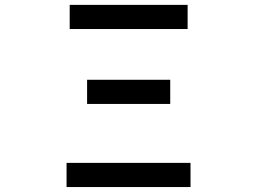

<svg xmlns="http://www.w3.org/2000/svg" viewBox="-20 -756 1040 776"><path d="M249 0V-97.7H750V0ZM332 -335.9V-433.6H668V-335.9ZM261.7 -638.7V-736.3H738.3V-638.7Z"/></svg>

Font: GenEi Gothic M SemiBold
Style: Regular
Weight: 500
Designer: o_tamon (Modified); [Source Han Sans]
Ryoko NISHIZUKA  (kana & ideographs); Paul D. Hunt (Latin, Greek & Cyrillic); Wenl
Version: Version 1.1a;Original Version 1.004